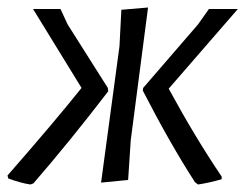

<svg xmlns="http://www.w3.org/2000/svg" viewBox="-30 -482 654 511"><path d="M239 4 288 -359 293 -456 364 -462 318 -109 311 -3ZM51 9Q28 6 -8 -7L-10 -15Q116 -159 187 -248L58 -458H131L150 -417L257 -248L258 -239Q156 -106 59 6ZM497 9 489 3Q423 -99 350 -241L351 -248L497 -417L526 -458H603L419 -246Q489 -117 560 -12V-5Q525 5 497 9Z"/></svg>

Font: Alegreya Sans
Style: Italic
Weight: 400
Italic angle: -7°
Designer: Juan Pablo del Peral
Foundry: Huerta Tipografica
Version: Version 2.007